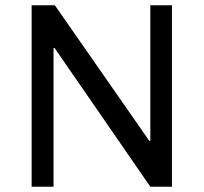

<svg xmlns="http://www.w3.org/2000/svg" viewBox="-20 -708 772 728"><path d="M550 0 187 -526H183V0H100V-688H188L546 -174H550V-688H632V0Z"/></svg>

Font: Source Han Sans & Saira Hybrid
Style: Regular
Weight: 400
Designer: Ryoko NISHIZUKA 西塚涼子 (kana & ideographs); Paul D. Hunt (Latin, Greek & Cyrillic); Wenlong ZHANG 张文龙 (bopomofo); Sandoll 
Foundry: Adobe Systems Incorporated
Version: Version 1.00;August 2, 2021;FontCreator 13.0.0.2675 64-bit